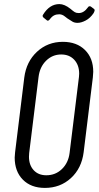

<svg xmlns="http://www.w3.org/2000/svg" viewBox="-20 -913 484 941"><path d="M52 -141Q52 -149 54 -167L99 -533Q109 -611 161.5 -659.5Q214 -708 288 -708Q356 -708 396.5 -668Q437 -628 437 -561Q437 -553 435 -533L390 -167Q380 -88 327.5 -40Q275 8 200 8Q132 8 92 -32.5Q52 -73 52 -141ZM321 -163 367 -536Q368 -542 368 -552Q368 -594 344 -620Q320 -646 280 -646Q237 -646 206 -615.5Q175 -585 169 -536L123 -163Q122 -157 122 -145Q122 -104 145 -79Q168 -54 207 -54Q252 -54 283.5 -84.5Q315 -115 321 -163ZM310 -823Q307 -825 299 -831.5Q291 -838 284 -840.5Q277 -843 270 -843Q256 -843 245 -837.5Q234 -832 223 -817Q215 -808 209 -814L193 -827Q186 -834 191 -841Q223 -893 271 -893Q296 -893 325 -870Q339 -858 346.5 -853.5Q354 -849 366 -849Q391 -849 411 -877Q413 -881 417 -882Q421 -883 425 -881L441 -869Q444 -866 444 -863Q444 -859 439 -849Q422 -824 400 -812.5Q378 -801 360 -801Q346 -801 336 -806.5Q326 -812 310 -823Z"/></svg>

Font: Barlow Condensed
Style: Italic
Weight: 400
Width: 3
Italic angle: -7°
Designer: Jeremy Tribby
Foundry: Tribby Type
Version: Version 1.408